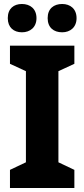

<svg xmlns="http://www.w3.org/2000/svg" viewBox="-20 -943 423 963"><path d="M19 -852C19 -805 49 -781 90 -781C131 -781 163 -806 163 -852C163 -899 131 -923 90 -923C49 -923 19 -900 19 -852ZM219 -852C219 -805 249 -781 292 -781C332 -781 364 -806 364 -852C364 -899 332 -923 292 -923C250 -923 219 -900 219 -852ZM353 0V-91L273 -129V-586L353 -623V-714H30V-623L110 -586V-129L30 -91V0Z"/></svg>

Font: Noto Sans Gurmukhi UI SemiCondensed ExtraBold
Style: Regular
Weight: 800
Width: 4
Designer: Jelle Bosma - Monotype Design Team
Foundry: Monotype Imaging Inc.
Version: Version 2.004